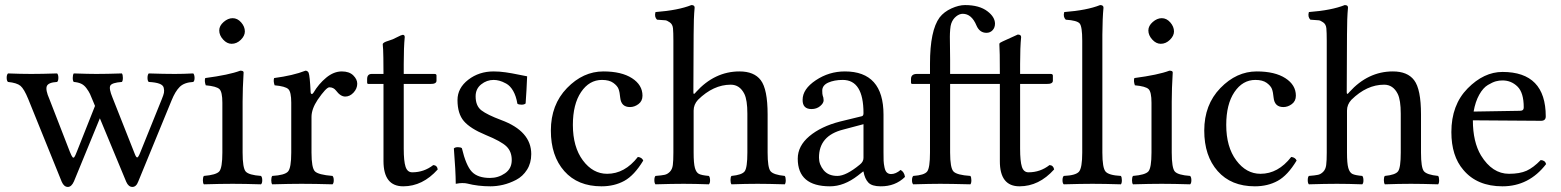

<svg xmlns="http://www.w3.org/2000/svg" viewBox="-20 -718 6099 750"><path d="M203.1 -397.9Q168.5 -396 162.8 -381.3Q157.2 -366.7 172.9 -331.1L252.9 -125Q259.8 -107.9 263.4 -104Q267.1 -100.1 270.5 -104.5Q273.9 -108.9 280.8 -127L351.1 -304.2L344.7 -319.8Q336.4 -340.8 331.5 -351.1Q326.7 -361.3 317.6 -373.5Q308.6 -385.7 296.9 -391.1Q285.2 -396.5 268.1 -397.9Q264.2 -401.9 264.2 -413.8Q264.2 -425.8 268.1 -431.2Q328.1 -429.2 356 -429.2Q396 -429.2 456.1 -431.2Q460 -426.3 460 -414.1Q460 -401.9 456.1 -397.9Q417 -395 410.9 -383.5Q404.8 -372.1 419.4 -336.9L505.9 -118.2Q511.7 -102.5 516.1 -103Q520.5 -103.5 527.8 -122.1L611.8 -330.1Q618.7 -346.7 620.4 -355.5Q622.1 -364.3 619.6 -375Q617.2 -385.7 602.5 -391.1Q587.9 -396.5 561 -397.9Q556.2 -401.9 556.2 -413.8Q556.2 -425.8 561 -431.2Q621.1 -429.2 663.1 -429.2Q695.3 -429.2 734.9 -431.2Q739.7 -426.3 740 -414.1Q740.2 -401.9 734.9 -397.9Q699.7 -396 682.1 -378.7Q664.6 -361.3 650.4 -326.2L520 -8.8Q512.2 12.2 497.1 12.2Q481.9 12.2 473.1 -7.8L370.1 -255.9L269 -9.8Q259.3 12.2 245.1 12.2Q230 12.2 221.2 -7.8L90.3 -331.1Q74.2 -370.6 60.1 -382.6Q45.9 -394.5 11.2 -397.9Q6.3 -401.9 6.1 -413.8Q5.9 -425.8 11.2 -431.2Q63 -429.2 102.1 -429.2Q143.1 -429.2 203.1 -431.2Q208 -426.3 208 -414.1Q208 -401.9 203.1 -397.9Z M836.4 -599.1Q836.4 -617.2 853.5 -632.1Q870.6 -647 888.7 -647Q907.7 -647 922.1 -630.4Q936.5 -613.8 936.5 -595.2Q936.5 -578.1 920.7 -562.5Q904.8 -546.9 884.8 -546.9Q866.7 -546.9 851.6 -563.5Q836.4 -580.1 836.4 -599.1ZM927.7 -122.1Q927.7 -62 939.7 -48.1Q951.7 -34.2 999.5 -30.8Q1004.4 -25.9 1004.4 -13.9Q1004.4 -2 999.5 2Q933.6 0 888.7 0Q842.8 0 776.4 2Q772.5 -2 772.5 -13.9Q772.5 -25.9 776.4 -30.8Q824.2 -34.7 836.4 -48.3Q848.6 -62 848.6 -122.1V-316.9Q848.6 -358.9 837.2 -369.9Q825.7 -380.9 783.7 -384.8Q777.8 -401.9 781.7 -413.1Q874.5 -425.3 918.5 -441.9Q931.6 -441.9 931.6 -435.1Q927.7 -371.1 927.7 -321.3Z M1193.4 -357.9Q1193.4 -353 1196.5 -351.1Q1199.7 -349.1 1204.6 -356Q1224.6 -390.1 1254.2 -414.6Q1283.7 -439 1315.4 -439Q1344.2 -439 1359.9 -423.6Q1375.5 -408.2 1375.5 -391.1Q1375.5 -372.1 1361.1 -356.4Q1346.7 -340.8 1328.6 -340.8Q1310.1 -340.8 1292.5 -364.3Q1282.7 -377 1266.6 -377Q1254.4 -377 1220.7 -328.1Q1196.8 -292 1196.8 -261.2V-122.1Q1196.8 -62 1210.2 -48.6Q1223.6 -35.2 1278.8 -30.8Q1283.7 -25.9 1283.7 -13.9Q1283.7 -2 1278.8 2Q1209 0 1157.7 0Q1113.8 0 1043.5 2Q1039.6 -2 1039.6 -13.9Q1039.6 -25.9 1043.5 -30.8Q1092.3 -33.7 1105 -47.9Q1117.7 -62 1117.7 -122.1V-316.9Q1117.7 -358.9 1106.2 -369.9Q1094.7 -380.9 1052.7 -384.8Q1046.9 -401.9 1050.8 -413.1Q1125 -422.9 1173.3 -441.9Q1181.2 -441.9 1185.5 -434.1Q1190.4 -421.9 1193.4 -357.9Z M1432.1 -429.2H1478Q1478 -467.3 1477.5 -492.2Q1477.1 -517.1 1476.6 -524.7Q1476.1 -532.2 1475.6 -537.1Q1475.1 -542 1475.1 -544.9Q1475.1 -552.2 1497.1 -558.6Q1514.6 -563.5 1531.2 -572.8Q1547.9 -581.5 1553.2 -582Q1561 -582 1561 -573.2Q1557.1 -533.2 1557.1 -467.8V-429.2H1677.2Q1685.1 -429.2 1685.1 -422.9V-402.8Q1685.1 -389.6 1661.1 -390.1H1557.1V-137.2Q1557.1 -88.4 1564.2 -66.7Q1571.3 -44.9 1590.3 -44.9Q1636.2 -44.9 1672.4 -73.2Q1687.5 -72.3 1689.9 -56.2Q1630.9 9.8 1555.2 9.8Q1478 9.8 1478 -88.9V-390.1H1418.9Q1414.1 -390.1 1414.1 -396V-409.2Q1414.1 -429.2 1432.1 -429.2Z M1752.9 -138.2Q1757.8 -143.1 1768.6 -143.1Q1779.3 -143.1 1784.2 -139.2Q1800.3 -71.3 1823.2 -47.1Q1846.2 -22.9 1894 -22.9Q1926.3 -22.9 1952.6 -41Q1979 -59.1 1979 -92.8Q1979 -126 1958.5 -146Q1938 -166 1877 -190.9Q1816.9 -215.8 1792 -244.9Q1767.1 -273.9 1767.1 -327.1Q1767.1 -374 1809.1 -406.5Q1851.1 -439 1908.2 -439Q1931.2 -439 1955.1 -435.5Q1979 -432.1 2005.6 -426.5Q2032.2 -420.9 2039.1 -419.9Q2037.1 -366.7 2033.2 -314Q2028.3 -309.1 2017.1 -309.1Q2005.9 -309.1 2001 -313Q1996.1 -342.8 1984.6 -362.8Q1973.1 -382.8 1957.5 -391.4Q1941.9 -399.9 1930.4 -402.8Q1918.9 -405.8 1908.2 -405.8Q1881.3 -405.8 1859.6 -388.4Q1837.9 -371.1 1837.9 -341.8Q1837.9 -304.2 1860.6 -286.9Q1883.3 -269.5 1938 -249Q2055.2 -205.6 2055.2 -116.2Q2055.2 -81.1 2038.6 -54.9Q2022 -28.8 1996.1 -15.4Q1970.2 -2 1945.1 3.9Q1919.9 9.8 1896 9.8Q1847.2 9.8 1805.2 -1Q1798.3 -2.9 1785.2 -2.9Q1775.4 -2.9 1760.3 0Q1759.8 -52.2 1752.9 -138.2Z M2492.7 -90.8Q2457.5 -32.7 2418.7 -11.5Q2379.9 9.8 2329.6 9.8Q2236.8 9.8 2184.3 -49.6Q2131.8 -108.9 2131.8 -208Q2131.8 -309.1 2194.8 -374Q2257.8 -439 2336.9 -439Q2407.7 -439 2448.7 -412.6Q2489.7 -386.2 2489.7 -344.2Q2489.7 -323.2 2474.1 -311.5Q2458.5 -299.8 2440.9 -299.8Q2406.7 -299.8 2402.8 -335.9Q2400.9 -357.9 2396.2 -370.4Q2391.6 -382.8 2375.7 -394.3Q2359.9 -405.8 2331.5 -405.8Q2281.7 -405.8 2249.8 -358.4Q2217.8 -311 2217.8 -230Q2217.8 -144 2256.8 -91.6Q2295.9 -39.1 2351.6 -39.1Q2420.4 -39.1 2471.7 -105Q2487.8 -103 2492.7 -90.8Z M2689.5 -286.1V-122.1Q2689.5 -79.6 2694.6 -61.8Q2699.7 -43.9 2710.4 -38.6Q2721.2 -33.2 2749 -30.8Q2753.4 -26.4 2753.7 -14.4Q2753.9 -2.4 2749 2Q2692.9 0 2650.4 0Q2606.4 0 2540.5 2Q2536.1 -2.4 2536.1 -14.4Q2536.1 -26.4 2540.5 -30.8Q2565.4 -32.7 2576.4 -35.2Q2587.4 -37.6 2596.7 -47.1Q2606 -56.6 2608.2 -73.2Q2610.4 -89.8 2610.4 -122.1V-559.1Q2610.4 -591.3 2608.9 -607.2Q2607.4 -623 2596.4 -630.6Q2585.4 -638.2 2579.3 -638.7Q2573.2 -639.2 2546.4 -641.1Q2535.2 -652.3 2540.5 -670.9Q2629.4 -677.7 2680.7 -698.2Q2693.8 -698.2 2693.4 -688Q2689.5 -647.9 2689.5 -583L2688.5 -357.9Q2688.5 -345.7 2696.8 -356Q2697.8 -357.4 2698.2 -357.9Q2771.5 -439 2868.7 -439Q2925.8 -439 2951.7 -404.8Q2978.5 -369.6 2978.5 -271V-122.1Q2978.5 -63 2990 -49.1Q3001.5 -35.2 3045.4 -30.8Q3049.3 -25.9 3049.3 -13.9Q3049.3 -2 3045.4 2Q2979.5 0 2939.5 0Q2893.6 0 2837.4 2Q2833.5 -2.9 2833.5 -14.9Q2833.5 -26.9 2837.4 -30.8Q2878.4 -34.7 2888.9 -48.8Q2899.4 -63 2899.4 -122.1V-273.9Q2899.4 -327.1 2887.7 -351.1Q2869.6 -387.2 2834.5 -387.2Q2766.6 -387.2 2706.5 -328.1Q2689.5 -309.6 2689.5 -286.1Z M3353 -232.9 3273.9 -211.9Q3178.7 -188 3179.2 -102.1Q3179.2 -75.2 3197.5 -53Q3215.8 -30.8 3251 -30.8Q3285.2 -30.8 3338.9 -75.2Q3353 -86.4 3353 -101.1ZM3353 -47.9H3351.1L3331.1 -32.2Q3276.9 9.8 3222.2 9.8Q3096.2 9.8 3096.2 -98.1Q3096.2 -147.9 3141.6 -186Q3187 -224.1 3261.2 -243.2L3347.2 -264.2Q3353 -266.1 3353 -275.9Q3353 -405.8 3272 -405.8Q3238.8 -405.8 3215.3 -395.3Q3191.9 -384.8 3191.9 -363.8Q3191.9 -349.6 3193.8 -344.2Q3196.8 -338.4 3197.3 -326.2Q3197.3 -314.9 3183.6 -303.5Q3169.9 -292 3149.9 -292Q3114.7 -292 3115.2 -328.1Q3115.2 -370.1 3166.7 -404.5Q3218.3 -439 3280.3 -439Q3431.2 -439 3431.2 -270V-123Q3431.2 -102.1 3431.6 -90.1Q3432.1 -78.1 3435.1 -64Q3438 -49.8 3444.6 -43.9Q3451.2 -38.1 3460.9 -38.1Q3479 -38.1 3498 -54.2Q3512.2 -46.4 3515.1 -26.9Q3477.1 10.3 3419.9 9.8Q3385.7 9.8 3371.8 -5.1Q3357.9 -20 3353 -47.9Z M3691.4 -390.1V-122.1Q3691.4 -62 3704.6 -48.1Q3717.8 -34.2 3770.5 -30.8Q3774.4 -25.9 3774.4 -13.9Q3774.4 -2 3770.5 2Q3690.4 0 3652.8 0Q3615.7 0 3547.4 2Q3542.5 -2 3542.5 -13.9Q3542.5 -25.9 3547.4 -30.8Q3590.3 -33.7 3601.6 -47.9Q3612.8 -62 3612.8 -122.1V-390.1H3543.5Q3538.6 -390.1 3538.6 -396V-409.2Q3538.6 -429.2 3561.5 -429.2H3612.8V-469.2Q3612.8 -599.1 3650.4 -649.9Q3667.5 -671.9 3696.5 -685.1Q3725.6 -698.2 3749.5 -698.2Q3805.7 -698.2 3837.4 -673.8Q3866.2 -651.9 3866.7 -626Q3866.7 -609.9 3857.2 -599.9Q3847.7 -589.8 3833.5 -589.8Q3806.6 -589.8 3794.4 -618.2Q3775.4 -664.1 3740.7 -664.1Q3727.5 -664.1 3714.6 -653.6Q3701.7 -643.1 3695.8 -626Q3692.9 -618.2 3691.7 -603Q3690.4 -587.9 3690.4 -574Q3690.4 -560.1 3690.9 -531.5Q3691.4 -502.9 3691.4 -485.8V-429.2H3885.7Q3885.7 -522.5 3883.8 -543.9Q3883.3 -547.4 3885 -549.3Q3886.7 -551.3 3891.8 -553.7Q3897 -556.2 3897.5 -556.6L3955.6 -583Q3968.8 -583 3968.8 -573.2Q3964.8 -533.2 3964.8 -467.8V-429.2H4084.5Q4092.3 -429.2 4092.8 -422.9V-402.8Q4092.8 -389.6 4068.4 -390.1H3964.8V-137.2Q3964.8 -88.4 3971.7 -66.7Q3978.5 -44.9 3997.6 -44.9Q4043.5 -44.9 4079.6 -73.2Q4094.7 -72.3 4097.7 -56.2Q4038.6 9.8 3962.4 9.8Q3885.3 9.8 3885.7 -88.9V-390.1Z M4207.5 -122.1V-559.1Q4207.5 -614.3 4197.5 -626.2Q4187.5 -638.2 4143.1 -641.1Q4131.8 -652.3 4137.2 -670.9Q4226.1 -677.7 4277.3 -698.2Q4290.5 -698.2 4290.5 -688Q4286.6 -647.9 4286.1 -583V-122.1Q4286.1 -62 4298.8 -47.6Q4311.5 -33.2 4358.4 -30.8Q4362.3 -25.9 4362.3 -13.9Q4362.3 -2 4358.4 2Q4292.5 0 4247.1 0Q4205.1 0 4135.3 2Q4130.4 -2 4130.4 -13.9Q4130.4 -25.9 4135.3 -30.8Q4182.1 -32.7 4194.8 -47.4Q4207.5 -62 4207.5 -122.1Z M4465.8 -599.1Q4465.8 -617.2 4482.9 -632.1Q4500 -647 4518.1 -647Q4537.1 -647 4551.5 -630.4Q4565.9 -613.8 4565.9 -595.2Q4565.9 -578.1 4550 -562.5Q4534.2 -546.9 4514.2 -546.9Q4496.1 -546.9 4481 -563.5Q4465.8 -580.1 4465.8 -599.1ZM4557.1 -122.1Q4557.1 -62 4569.1 -48.1Q4581.1 -34.2 4628.9 -30.8Q4633.8 -25.9 4633.8 -13.9Q4633.8 -2 4628.9 2Q4563 0 4518.1 0Q4472.2 0 4405.8 2Q4401.9 -2 4401.9 -13.9Q4401.9 -25.9 4405.8 -30.8Q4453.6 -34.7 4465.8 -48.3Q4478 -62 4478 -122.1V-316.9Q4478 -358.9 4466.6 -369.9Q4455.1 -380.9 4413.1 -384.8Q4407.2 -401.9 4411.1 -413.1Q4503.9 -425.3 4547.9 -441.9Q4561 -441.9 4561 -435.1Q4557.1 -371.1 4557.1 -321.3Z M5044.9 -90.8Q5009.8 -32.7 4970.9 -11.5Q4932.1 9.8 4881.8 9.8Q4789.1 9.8 4736.6 -49.6Q4684.1 -108.9 4684.1 -208Q4684.1 -309.1 4747.1 -374Q4810.1 -439 4889.2 -439Q4960 -439 5001 -412.6Q5042 -386.2 5042 -344.2Q5042 -323.2 5026.4 -311.5Q5010.7 -299.8 4993.2 -299.8Q4959 -299.8 4955.1 -335.9Q4953.1 -357.9 4948.5 -370.4Q4943.8 -382.8 4928 -394.3Q4912.1 -405.8 4883.8 -405.8Q4834 -405.8 4802 -358.4Q4770 -311 4770 -230Q4770 -144 4809.1 -91.6Q4848.1 -39.1 4903.8 -39.1Q4972.7 -39.1 5023.9 -105Q5040 -103 5044.9 -90.8Z M5241.7 -286.1V-122.1Q5241.7 -79.6 5246.8 -61.8Q5252 -43.9 5262.7 -38.6Q5273.4 -33.2 5301.3 -30.8Q5305.7 -26.4 5305.9 -14.4Q5306.2 -2.4 5301.3 2Q5245.1 0 5202.6 0Q5158.7 0 5092.8 2Q5088.4 -2.4 5088.4 -14.4Q5088.4 -26.4 5092.8 -30.8Q5117.7 -32.7 5128.7 -35.2Q5139.6 -37.6 5148.9 -47.1Q5158.2 -56.6 5160.4 -73.2Q5162.6 -89.8 5162.6 -122.1V-559.1Q5162.6 -591.3 5161.1 -607.2Q5159.7 -623 5148.7 -630.6Q5137.7 -638.2 5131.6 -638.7Q5125.5 -639.2 5098.6 -641.1Q5087.4 -652.3 5092.8 -670.9Q5181.6 -677.7 5232.9 -698.2Q5246.1 -698.2 5245.6 -688Q5241.7 -647.9 5241.7 -583L5240.7 -357.9Q5240.7 -345.7 5249 -356Q5250 -357.4 5250.5 -357.9Q5323.7 -439 5420.9 -439Q5478 -439 5503.9 -404.8Q5530.8 -369.6 5530.8 -271V-122.1Q5530.8 -63 5542.2 -49.1Q5553.7 -35.2 5597.7 -30.8Q5601.6 -25.9 5601.6 -13.9Q5601.6 -2 5597.7 2Q5531.7 0 5491.7 0Q5445.8 0 5389.6 2Q5385.7 -2.9 5385.7 -14.9Q5385.7 -26.9 5389.6 -30.8Q5430.7 -34.7 5441.2 -48.8Q5451.7 -63 5451.7 -122.1V-273.9Q5451.7 -327.1 5439.9 -351.1Q5421.9 -387.2 5386.7 -387.2Q5318.8 -387.2 5258.8 -328.1Q5241.7 -309.6 5241.7 -286.1Z M5736.3 -282.2 5917.5 -285.2Q5932.6 -285.2 5932.1 -298.8Q5932.1 -356 5907.7 -379.9Q5883.3 -403.8 5849.1 -403.8Q5835.9 -403.8 5823.2 -400.4Q5810.5 -397 5792 -386Q5773.4 -375 5758.3 -348.1Q5743.2 -321.3 5736.3 -282.2ZM5998.5 -92.8Q6015.6 -91.8 6019.5 -77.1Q5952.6 9.8 5849.1 9.8Q5750 9.8 5696.3 -54.2Q5649.4 -108.4 5649.4 -202.1Q5649.4 -308.1 5712.9 -372.6Q5776.4 -437 5849.1 -437Q6018.1 -437 6018.1 -263.2Q6018.1 -246.1 5999.5 -246.1L5733.4 -248Q5733.4 -164.1 5765.1 -110.8Q5809.1 -39.1 5874.5 -39.1Q5916.5 -39.1 5943.1 -51Q5969.7 -63 5998.5 -92.8Z"/></svg>

Font: Linux Libertine
Style: Regular
Weight: 400
Designer: Philipp H. Poll
Foundry: Philipp H. Poll
Version: Version 5.3.0 ; ttfautohint (v0.9)